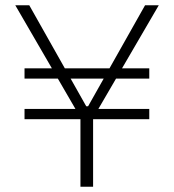

<svg xmlns="http://www.w3.org/2000/svg" viewBox="-20 -708 660 728"><path d="M285 0V-256H73V-295H266L38 -688H91L307 -305H314L530 -688H582L353 -295H546V-256H333V0ZM73 -410V-449H546V-410Z"/></svg>

Font: Saira Thin ExtraLight
Style: Regular
Weight: 250
Version: Version 1.101